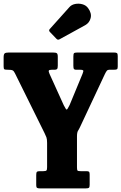

<svg xmlns="http://www.w3.org/2000/svg" viewBox="-20 -1040 670 1060"><path d="M180 -17.5V-73.5Q180 -87.5 183.8 -91.2Q187.5 -95 201 -95H219Q233 -95 236.5 -99Q240 -103 240 -117V-251Q240 -272 236.2 -282Q232.5 -292 226 -305L63 -634.5Q57 -647.5 50.2 -651.2Q43.5 -655 22.5 -655H19.5Q6.5 -655 3.2 -658.2Q0 -661.5 0 -674.5V-723Q0 -740.5 5.8 -745.2Q11.5 -750 28 -750H273Q288 -750 293.5 -746.2Q299 -742.5 299 -726.5V-677.5Q299 -663 295 -659Q291 -655 283 -655H267Q251.5 -655 249.5 -650.2Q247.5 -645.5 253.5 -632L332 -459Q344.5 -434 348.5 -435Q352.5 -436 364.5 -460.5L435.5 -632Q442.5 -648.5 438.8 -651.8Q435 -655 422 -655H398.5Q392.5 -655 388.8 -658.5Q385 -662 385 -677V-727Q385 -742 388.5 -746Q392 -750 406.5 -750H610Q622 -750 626 -746.5Q630 -743 630 -730.5V-672.5Q630 -660.5 625.8 -657.8Q621.5 -655 609.5 -655H584Q575 -655 570.2 -649.8Q565.5 -644.5 558.5 -630L423 -341Q416.5 -327 410.8 -318.2Q405 -309.5 405 -286.5V-117Q405 -102 407.8 -98.5Q410.5 -95 425 -95H457.5Q468.5 -95 471.8 -91.5Q475 -88 475 -77V-20Q475 -6.5 470.8 -3.2Q466.5 0 454 0H199.5Q189 0 184.5 -3Q180 -6 180 -17.5ZM292 -825.5 255.5 -863.5Q247 -872.5 255.5 -880.5L363 -1000.5Q374.5 -1014 394.8 -1018Q415 -1022 435 -1016.5Q455 -1011 466.5 -995Q487 -967 480.5 -940.5Q474 -914 450.5 -901L309.5 -823.5Q299.5 -817.5 292 -825.5Z"/></svg>

Font: Besley* Condensed
Style: Bold
Weight: 700
Width: 3
Designer: Owen Earl
Foundry: indestructible type*
Version: Version 3.000; ttfautohint (v1.8.3)